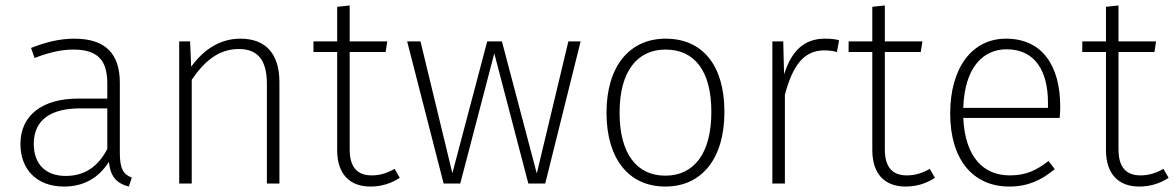

<svg xmlns="http://www.w3.org/2000/svg" viewBox="-20 -674 4311 705"><path d="M420 -113V-370C420 -475 369 -532 253 -532C200 -532 150 -520 94 -498L107 -461C158 -481 205 -492 249 -492C340 -492 374 -452 374 -367V-312H267C138 -312 55 -253 55 -145C55 -52 115 11 215 11C287 11 342 -20 380 -80C385 -24 410 0 453 11L464 -22C435 -33 420 -51 420 -113ZM221 -28C148 -28 104 -71 104 -146C104 -234 167 -276 274 -276H374V-127C341 -64 293 -28 221 -28Z M863 -532C786 -532 726 -490 682 -429L678 -522H638V0H684V-381C729 -447 781 -494 857 -494C925 -494 960 -455 960 -366V0H1006V-372C1006 -474 958 -532 863 -532Z M1429 -54C1403 -39 1376 -30 1345 -30C1290 -30 1264 -62 1264 -126V-483H1396L1402 -522H1264V-654L1218 -649V-522H1131V-483H1218V-123C1218 -34 1265 11 1340 11C1382 11 1417 -1 1448 -21Z M2112 -522H2067L1951 -37L1823 -522H1769L1641 -38L1524 -522H1475L1609 0H1670L1795 -478L1920 0H1982Z M2424 -532C2291 -532 2207 -430 2207 -260C2207 -92 2288 11 2423 11C2557 11 2640 -92 2640 -263C2640 -435 2559 -532 2424 -532ZM2424 -492C2530 -492 2592 -414 2592 -263C2592 -109 2527 -29 2423 -29C2318 -29 2255 -110 2255 -260C2255 -414 2321 -492 2424 -492Z M3009 -532C2934 -532 2887 -489 2859 -401L2856 -522H2816V0H2862V-326C2891 -435 2932 -489 3007 -489C3024 -489 3039 -487 3053 -483L3061 -526C3049 -530 3032 -532 3009 -532Z M3394 -54C3368 -39 3341 -30 3310 -30C3255 -30 3229 -62 3229 -126V-483H3361L3367 -522H3229V-654L3183 -649V-522H3096V-483H3183V-123C3183 -34 3230 11 3305 11C3347 11 3382 -1 3413 -21Z M3873 -282C3873 -433 3807 -532 3674 -532C3549 -532 3469 -425 3469 -257C3469 -89 3552 11 3686 11C3755 11 3805 -13 3853 -53L3830 -83C3785 -48 3747 -30 3688 -30C3594 -30 3524 -93 3517 -241H3871C3872 -251 3873 -266 3873 -282ZM3828 -278H3517C3522 -428 3591 -493 3676 -493C3780 -493 3828 -414 3828 -297Z M4252 -54C4226 -39 4199 -30 4168 -30C4113 -30 4087 -62 4087 -126V-483H4219L4225 -522H4087V-654L4041 -649V-522H3954V-483H4041V-123C4041 -34 4088 11 4163 11C4205 11 4240 -1 4271 -21Z"/></svg>

Font: Fira Sans ExtraLight
Style: Regular
Weight: 200
Designer: bBox Type GmbH & Carrois Corporate GbR & Edenspiekermann AG
Foundry: bBox Type GmbH & Carrois Corporate GbR & Edenspiekermann AG
Version: Version 4.300;PS 004.300;hotconv 1.0.88;makeotf.lib2.5.64775